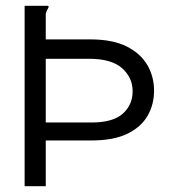

<svg xmlns="http://www.w3.org/2000/svg" viewBox="-20 -643 603 663"><path d="M65 0V-623H146Q148 -621 148 -620Q148 -617 144 -610.5Q140 -604 138 -595V-507H291Q369 -507 417.5 -482.5Q466 -458 489 -418Q512 -378 512 -330Q512 -282 489.5 -243Q467 -204 419.5 -181Q372 -158 296 -158H138V0ZM138 -220H296Q370 -220 404 -250.5Q438 -281 438 -328Q438 -375 401.5 -407.5Q365 -440 288 -440H138Z"/></svg>

Font: Inconsolata SemiExpanded Thin
Style: Regular
Weight: 100
Width: 6
Monospace: yes
Designer: Raph Levien, Cyreal, Brenton Simpson
Foundry: Raph Levien, Cyreal, Google
Version: Version 3.100; ttfautohint (v1.8.4.7-5d5b)